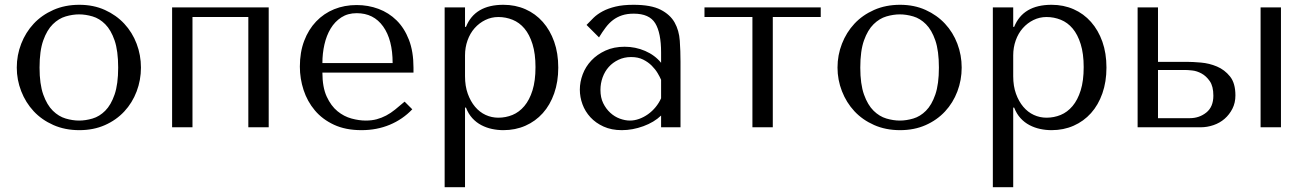

<svg xmlns="http://www.w3.org/2000/svg" viewBox="-20 -531 5444 801"><path d="M568 -249Q568 -197 550 -149.5Q532 -102 498.5 -66Q465 -30 417.5 -9Q370 12 311 12Q251 12 202.5 -9.5Q154 -31 120.5 -67Q87 -103 68.5 -150.5Q50 -198 50 -249Q50 -301 68.5 -348.5Q87 -396 120.5 -432Q154 -468 202.5 -489.5Q251 -511 311 -511Q370 -511 417.5 -489.5Q465 -468 498.5 -432Q532 -396 550 -348.5Q568 -301 568 -249ZM473 -249Q473 -319 458 -362.5Q443 -406 419 -430Q395 -454 366 -462.5Q337 -471 310 -471Q283 -471 254 -462.5Q225 -454 200.5 -430Q176 -406 160.5 -362.5Q145 -319 145 -249Q145 -180 160.5 -136.5Q176 -93 200.5 -69Q225 -45 254 -36.5Q283 -28 310 -28Q337 -28 366 -36.5Q395 -45 419 -69Q443 -93 458 -136.5Q473 -180 473 -249Z M783 -460H1016V0H1101V-500H698V0H783Z M1705 -228V-249Q1705 -316 1686 -365Q1667 -414 1634.5 -446Q1602 -478 1559 -494Q1516 -510 1468 -510Q1417 -510 1374 -492.5Q1331 -475 1299 -441.5Q1267 -408 1249 -360.5Q1231 -313 1231 -253Q1231 -203 1246.5 -155.5Q1262 -108 1293.5 -70.5Q1325 -33 1373.5 -10.5Q1422 12 1488 12Q1552 12 1606 -10.5Q1660 -33 1700 -75L1668 -107Q1647 -89 1628.5 -74Q1610 -59 1591 -49Q1572 -39 1551.5 -33.5Q1531 -28 1506 -28Q1478 -28 1446.5 -36.5Q1415 -45 1388 -67Q1361 -89 1343 -128Q1325 -167 1325 -228ZM1325 -268Q1325 -308 1333.5 -345.5Q1342 -383 1359.5 -412Q1377 -441 1404 -458.5Q1431 -476 1468 -476Q1539 -476 1578.5 -420.5Q1618 -365 1618 -268Z M1835 250H1920V-82H1924Q1934 -56 1950.5 -38Q1967 -20 1988 -9Q2009 2 2032.5 7Q2056 12 2080 12Q2130 12 2172 -6.5Q2214 -25 2244.5 -59Q2275 -93 2292 -141.5Q2309 -190 2309 -249Q2309 -309 2292 -357Q2275 -405 2244.5 -439.5Q2214 -474 2172 -492.5Q2130 -511 2080 -511Q1961 -511 1924 -419H1920V-500H1835ZM1920 -300Q1920 -333 1930.5 -362.5Q1941 -392 1960 -413.5Q1979 -435 2004.5 -447.5Q2030 -460 2059 -460Q2090 -460 2118.5 -448.5Q2147 -437 2168 -412Q2189 -387 2201.5 -347Q2214 -307 2214 -251Q2214 -194 2201.5 -154Q2189 -114 2167.5 -88.5Q2146 -63 2118 -51.5Q2090 -40 2059 -40Q2031 -40 2006 -51.5Q1981 -63 1962 -85.5Q1943 -108 1931.5 -140Q1920 -172 1920 -213Z M2623 -511Q2696 -511 2736 -490.5Q2776 -470 2794.5 -437Q2813 -404 2816 -361Q2819 -318 2819 -273V0H2738V-49Q2709 -21 2664 -4.5Q2619 12 2574 12Q2531 12 2498 -3Q2465 -18 2443 -42Q2421 -66 2410 -96Q2399 -126 2399 -157Q2399 -189 2411 -221Q2423 -253 2447 -278.5Q2471 -304 2506 -320Q2541 -336 2586 -336Q2631 -336 2671.5 -318.5Q2712 -301 2738 -269V-312Q2738 -394 2713.5 -434Q2689 -474 2624 -474Q2596 -474 2575 -467Q2554 -460 2537.5 -447.5Q2521 -435 2507 -416.5Q2493 -398 2479 -375L2427 -427Q2441 -442 2456.5 -457Q2472 -472 2494.5 -484Q2517 -496 2548 -503.5Q2579 -511 2623 -511ZM2738 -198Q2733 -210 2723.5 -226Q2714 -242 2699 -257Q2684 -272 2663 -282.5Q2642 -293 2613 -293Q2584 -293 2560 -281.5Q2536 -270 2519.5 -251.5Q2503 -233 2494 -208Q2485 -183 2485 -156Q2485 -124 2496.5 -100.5Q2508 -77 2526 -60.5Q2544 -44 2566 -36Q2588 -28 2608 -28Q2627 -28 2646.5 -35Q2666 -42 2683.5 -54.5Q2701 -67 2715 -84Q2729 -101 2738 -121Z M3119 0H3204V-460H3404V-500H2919V-460H3119Z M3992 -249Q3992 -197 3974 -149.5Q3956 -102 3922.5 -66Q3889 -30 3841.5 -9Q3794 12 3735 12Q3675 12 3626.5 -9.5Q3578 -31 3544.5 -67Q3511 -103 3492.5 -150.5Q3474 -198 3474 -249Q3474 -301 3492.5 -348.5Q3511 -396 3544.5 -432Q3578 -468 3626.5 -489.5Q3675 -511 3735 -511Q3794 -511 3841.5 -489.5Q3889 -468 3922.5 -432Q3956 -396 3974 -348.5Q3992 -301 3992 -249ZM3897 -249Q3897 -319 3882 -362.5Q3867 -406 3843 -430Q3819 -454 3790 -462.5Q3761 -471 3734 -471Q3707 -471 3678 -462.5Q3649 -454 3624.5 -430Q3600 -406 3584.5 -362.5Q3569 -319 3569 -249Q3569 -180 3584.5 -136.5Q3600 -93 3624.5 -69Q3649 -45 3678 -36.5Q3707 -28 3734 -28Q3761 -28 3790 -36.5Q3819 -45 3843 -69Q3867 -93 3882 -136.5Q3897 -180 3897 -249Z M4122 250H4207V-82H4211Q4221 -56 4237.5 -38Q4254 -20 4275 -9Q4296 2 4319.5 7Q4343 12 4367 12Q4417 12 4459 -6.5Q4501 -25 4531.5 -59Q4562 -93 4579 -141.5Q4596 -190 4596 -249Q4596 -309 4579 -357Q4562 -405 4531.5 -439.5Q4501 -474 4459 -492.5Q4417 -511 4367 -511Q4248 -511 4211 -419H4207V-500H4122ZM4207 -300Q4207 -333 4217.5 -362.5Q4228 -392 4247 -413.5Q4266 -435 4291.5 -447.5Q4317 -460 4346 -460Q4377 -460 4405.5 -448.5Q4434 -437 4455 -412Q4476 -387 4488.5 -347Q4501 -307 4501 -251Q4501 -194 4488.5 -154Q4476 -114 4454.5 -88.5Q4433 -63 4405 -51.5Q4377 -40 4346 -40Q4318 -40 4293 -51.5Q4268 -63 4249 -85.5Q4230 -108 4218.5 -140Q4207 -172 4207 -213Z M4726 -500V0H4989Q5016 0 5042.5 -9Q5069 -18 5089 -35.5Q5109 -53 5121.5 -77.5Q5134 -102 5134 -133Q5134 -184 5111.5 -212Q5089 -240 5057 -253.5Q5025 -267 4990 -270Q4955 -273 4931 -273H4811V-500ZM5239 -500V0H5324V-500ZM4811 -38V-239H4926Q4935 -239 4954 -237Q4973 -235 4992.5 -224.5Q5012 -214 5027 -192.5Q5042 -171 5042 -132Q5042 -85 5012.5 -61.5Q4983 -38 4944 -38Z"/></svg>

Font: Tenor Sans
Style: Regular
Weight: 400
Designer: Denis Masharov
Foundry: Denis Masharov
Version: Version 1.1